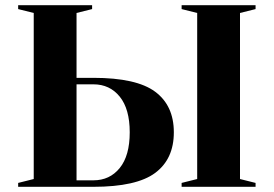

<svg xmlns="http://www.w3.org/2000/svg" viewBox="-20 -720 1055 740"><path d="M50 -15 110 -30V-670L50 -685V-700H335V-685L275 -670V-420H340Q506 -420 578 -366.5Q650 -313 650 -210Q650 -107 578 -53.5Q506 0 340 0H50ZM680 0V-15L740 -30V-670L680 -685V-700H965V-685L905 -670V-30L965 -15V0ZM340 -25Q403 -25 441.5 -72.5Q480 -120 480 -210Q480 -300 441.5 -347.5Q403 -395 340 -395H275V-25Z"/></svg>

Font: Yeseva One
Style: Regular
Weight: 400
Designer: Jovanny Lemonad
Foundry: Jovanny Lemonad
Version: Version 2.000